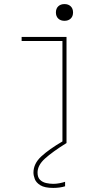

<svg xmlns="http://www.w3.org/2000/svg" viewBox="-20 -701 540 941"><path d="M286 0V-500H86V-520H306V0ZM296 -599Q277 -599 265.5 -610Q254 -621 254 -640Q254 -659 265.5 -670Q277 -681 296 -681Q315 -681 326.5 -670Q338 -659 338 -640Q338 -621 326.5 -610Q315 -599 296 -599ZM241 220Q199 220 178 207Q157 194 150.5 176.5Q144 159 144 145Q144 101 182.5 65.5Q221 30 288 -9L306 0Q237 43 200.5 76Q164 109 164 145Q164 168 176 180Q188 192 206 196Q224 200 241 200Q256 200 271.5 197Q287 194 299 190V212Q286 216 271 218Q256 220 241 220Z"/></svg>

Font: M PLUS 1 Code Thin
Style: Regular
Weight: 250
Designer: Coji Morishita
Foundry: UNDERFOREST DESIGN
Version: Version 1.002